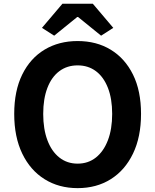

<svg xmlns="http://www.w3.org/2000/svg" viewBox="-20 -968 810 1002"><path d="M385.1 13.8Q287.4 13.8 212.7 -32.8Q138 -79.4 96.1 -166.4Q54.2 -253.3 54.2 -373.6Q54.2 -494 96.1 -579.1Q138 -664.2 212.7 -709Q287.4 -753.8 385.1 -753.8Q483.6 -753.8 557.9 -708.6Q632.2 -663.4 674.1 -578.7Q716 -494 716 -373.6Q716 -253.3 674.1 -166.4Q632.2 -79.4 557.9 -32.8Q483.6 13.8 385.1 13.8ZM385.1 -114Q440.2 -114 480.6 -146Q520.9 -178 543.2 -236.3Q565.4 -294.5 565.4 -373.6Q565.4 -452.6 543.2 -509.5Q520.9 -566.4 480.6 -596.6Q440.2 -626.8 385.1 -626.8Q330.1 -626.8 289.7 -596.6Q249.2 -566.4 227.4 -509.5Q205.5 -452.6 205.5 -373.6Q205.5 -294.5 227.4 -236.3Q249.2 -178 289.7 -146Q330.1 -114 385.1 -114ZM262.8 -781.8 199 -822.6 305.7 -948.4H464.5L571.2 -822.6L507.6 -781.8L387.3 -879.3H383.1Z"/></svg>

Font: Noto Sans SC Thin
Style: Regular
Weight: 100
Designer: Ryoko NISHIZUKA 西塚涼子 (kana, bopomofo & ideographs); Paul D. Hunt (Latin, Greek & Cyrillic); Sandoll Communications 산돌커뮤니
Foundry: Adobe
Version: Version 2.004-H2;hotconv 1.0.118;makeotfexe 2.5.65603